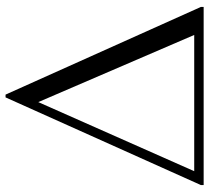

<svg xmlns="http://www.w3.org/2000/svg" viewBox="-51 -703 754 692"><g transform="rotate(-90 326.0 -357.0)"><path d="M331 -714 647 -10V0H5V-10L321 -714ZM304 -596 55 -34H546Z"/></g></svg>

Font: Cinzel Eorzea
Style: Regular
Weight: 500
Designer: Natanael Gama
Version: Version 2.000